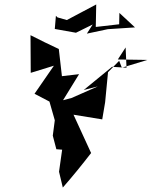

<svg xmlns="http://www.w3.org/2000/svg" viewBox="-20 -793 682 862"><path d="M231 -722 226 -663 321 -646 396 -683 370 -642 464 -662 586 -670 516 -735 515 -684 410 -672 412 -773 280 -703 238 -715ZM544 -580 548 -489 483 -493 356 -389 419 -405 301 -353 263 -343 335 -460 258 -451 244 -573C200 -593 159 -614 117 -635L118 -466L222 -498L135 -372L202 -337L226 -253L217 -184L233 -123L259 -121L245 -22L262 49C306 -1 348 -53 389 -106L310 -278L439 -257L452 -334L465 -469L515 -520L527 -489L642 -524L509 -526Z"/></svg>

Font: Charger Distortion
Style: 2It
Weight: 400
Designer: Jasper
Foundry: Cannot Into Space Fonts
Version: Version 0.98